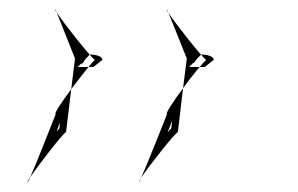

<svg xmlns="http://www.w3.org/2000/svg" viewBox="-20 -523 631 407"><path d="M38 -136C38 -136 41 -139 44 -147C40 -142 38 -137 38 -136ZM44 -147C62 -174 114 -241 120 -243L131 -334C111 -307 94 -282 98 -281C98 -281 59 -181 44 -147ZM98 -503C97 -503 97 -501 100 -497ZM100 -244C103 -252 105 -259 107 -264L106 -251C104 -249 102 -246 100 -244ZM100 -497 139 -399 131 -334C152 -362 176 -392 181 -396C172 -402 114 -475 100 -497ZM145 -381 170 -407C171 -408 197 -407 197 -396L178 -381ZM153 -386C155 -389 157 -392 160 -396C158 -399 157 -400 153 -404L154 -401ZM181 -396C182 -397 182 -397 182 -396C182 -395 182 -396 181 -396ZM274 -136C274 -136 276 -138 279 -146C276 -141 274 -137 274 -136ZM279 -146C297 -173 351 -241 357 -243L368 -336C348 -309 330 -282 334 -281C334 -281 294 -179 279 -146ZM334 -503C333 -503 334 -500 337 -496ZM335 -242C340 -254 343 -262 345 -267L343 -251C341 -249 337 -245 335 -242ZM337 -496 376 -399 368 -336C388 -364 412 -392 417 -396C408 -402 351 -474 337 -496ZM381 -381 406 -407C407 -408 433 -407 433 -396L414 -381ZM390 -388C391 -389 393 -393 396 -396C395 -397 392 -399 391 -401ZM417 -396C418 -397 418 -397 418 -396C418 -395 418 -396 417 -396Z"/></svg>

Font: Ampere
Style: OuLn
Weight: 400
Version: Version 1